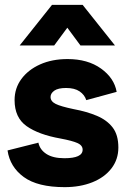

<svg xmlns="http://www.w3.org/2000/svg" viewBox="-20 -760 525 790"><path d="M246 10Q135 10 78 -31.5Q21 -73 11 -141L138 -173Q144 -144 171 -126.5Q198 -109 245 -109Q320 -109 320 -144Q320 -162 298.5 -171.5Q277 -181 229 -190Q139 -206 89.5 -241Q40 -276 40 -348Q40 -397 68 -435Q96 -473 145 -495Q194 -517 258 -517Q341 -517 395.5 -478Q450 -439 460 -382L335 -348Q328 -370 307.5 -384Q287 -398 252 -398Q219 -398 203.5 -387Q188 -376 188 -361Q188 -343 209 -332.5Q230 -322 283 -311Q337 -301 378.5 -283.5Q420 -266 443.5 -235.5Q467 -205 467 -153Q467 -104 438.5 -67Q410 -30 360 -10Q310 10 246 10ZM453 -573H311L257 -646L203 -573H61L194 -740H320Z"/></svg>

Font: Livvic
Style: Bold
Weight: 700
Designer: Jacques Le Bailly, Baron von Fonthausen
Version: Version 1.001; ttfautohint (v1.8.2)